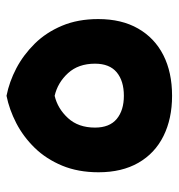

<svg xmlns="http://www.w3.org/2000/svg" viewBox="0 -531 538 578"><g transform="rotate(-90 269.0 -242.0)"><path d="M269.6 7Q200.7 7 148.6 -18.8Q96.5 -44.6 67.9 -94.4Q39.4 -144.1 39.4 -214.4Q39.4 -275.8 59.4 -324Q79.5 -372.2 112.9 -406.5Q146.4 -440.8 187.3 -462Q228.3 -483.1 269.6 -491.4Q311.7 -483.1 352.3 -461.9Q392.8 -440.6 426.7 -406.3Q460.5 -372 480.5 -324.3Q500.6 -276.6 500.6 -215.2Q500.6 -144.8 472 -95.1Q443.5 -45.4 391.9 -19.2Q340.3 7 269.6 7ZM269.6 -138.1Q314.4 -138.1 340.4 -159.7Q366.3 -181.4 366.3 -225Q366.3 -275.1 337.8 -306.2Q309.2 -337.4 269.6 -346.5Q231 -337.4 202.4 -306.2Q173.9 -275.1 173.9 -225Q173.9 -181.4 199.8 -159.7Q225.8 -138.1 269.6 -138.1Z"/></g></svg>

Font: Baloo Bhaijaan 2
Style: Regular
Weight: 400
Designer: Sanskriti Dholi, Noopur Datye and Ek Type
Foundry: Ek Type
Version: Version 1.701